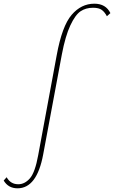

<svg xmlns="http://www.w3.org/2000/svg" viewBox="-147 -731 618 1040"><path d="M-52 289Q-102 289 -127 247L-111 229Q-90 267 -48 267Q-13 267 15 235Q43 203 60 109L160 -431Q189 -590 241 -650.5Q293 -711 364 -711Q426 -711 451 -660L432 -643Q420 -666 404 -677.5Q388 -689 357 -689Q318 -689 289.5 -670Q261 -651 234 -593.5Q207 -536 188 -436L87 105Q53 289 -52 289Z"/></svg>

Font: EauTestText Extralight
Style: Italic
Weight: 250
Italic angle: -12°
Designer: Christian Thalmann (Catharsis Fonts)
Version: Version 0.001;PS 000.001;hotconv 1.0.88;makeotf.lib2.5.64775